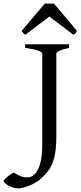

<svg xmlns="http://www.w3.org/2000/svg" viewBox="-113 -861 448 1067"><path d="M271 -595Q238 -588 219 -579.5Q200 -571 200 -564V-101Q200 -23 186.5 22Q173 67 151 93.5Q129 120 104 141Q77 161 42 173.5Q7 186 -12 186Q-31 186 -49.5 178.5Q-68 171 -80.5 161Q-93 151 -93 146Q-93 141 -82 130.5Q-71 120 -58 110.5Q-45 101 -36 98Q-9 115 6.5 120Q22 125 41 125Q59 125 77.5 109.5Q96 94 109 52.5Q122 11 122 -65V-564Q122 -570 104 -578Q86 -586 27 -595V-615H271ZM315 -689Q309 -680 306 -676Q303 -672 295 -668L161 -769L28 -668Q20 -672 17 -676Q14 -680 7 -689L136 -841H187Z"/></svg>

Font: ChillKai
Style: Regular
Weight: 400
Designer: ChillType
Foundry: 寒蝉字型
Version: Version 2.000